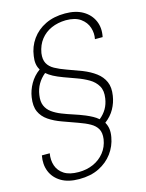

<svg xmlns="http://www.w3.org/2000/svg" viewBox="-137 -794 840 1107"><g transform="rotate(-15 283.0 -240.0)"><path d="M196 232Q130 232 88 206.5Q46 181 29 138.5Q12 96 22 44H69Q62 84 73.5 117.5Q85 151 116.5 171.5Q148 192 203 192Q251 192 290.5 174.5Q330 157 356.5 124Q383 91 390 46Q395 8 382 -15Q369 -38 341.5 -53.5Q314 -69 274 -83Q234 -97 185 -115Q140 -131 107 -153.5Q74 -176 59 -209.5Q44 -243 52 -295Q58 -335 79.5 -373Q101 -411 138 -438Q127 -455 124 -476Q121 -497 125 -521Q132 -576 163 -619.5Q194 -663 244.5 -687.5Q295 -712 362 -712Q426 -712 468.5 -687Q511 -662 529.5 -619.5Q548 -577 537 -524H491Q498 -558 487 -592.5Q476 -627 444 -650Q412 -673 356 -673Q308 -672 269.5 -655Q231 -638 205.5 -605.5Q180 -573 172 -526Q167 -489 179.5 -465.5Q192 -442 220 -426.5Q248 -411 287.5 -397Q327 -383 375 -365Q420 -347 452 -323Q484 -299 499 -265Q514 -231 506 -182Q500 -142 480 -106Q460 -70 424 -43Q435 -24 438 -2.5Q441 19 436 46Q427 98 396 140Q365 182 315 207Q265 232 196 232ZM398 -71Q424 -92 439.5 -118.5Q455 -145 460 -179Q467 -224 450 -253Q433 -282 401.5 -300.5Q370 -319 332 -332.5Q294 -346 259 -359Q224 -372 201.5 -384Q179 -396 163 -410Q136 -388 119.5 -359.5Q103 -331 98 -296Q92 -258 103 -232.5Q114 -207 137.5 -190Q161 -173 192.5 -160.5Q224 -148 258.5 -137Q293 -126 327 -112Q348 -103 365.5 -93.5Q383 -84 398 -71Z"/></g></svg>

Font: DM Sans 11pt ExtraLight
Style: Italic
Weight: 250
Italic angle: -10°
Version: Version 4.004;gftools[0.9.30]